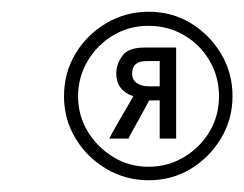

<svg xmlns="http://www.w3.org/2000/svg" viewBox="-20 -732 416 327"><path d="M233 -425Q194 -425 161 -444.5Q128 -464 108.5 -496.5Q89 -529 89 -568Q89 -608 108.5 -640.5Q128 -673 161 -692.5Q194 -712 233 -712Q273 -712 305 -692.5Q337 -673 356.5 -640.5Q376 -608 376 -568Q376 -529 356.5 -496.5Q337 -464 305 -444.5Q273 -425 233 -425ZM166 -496Q167 -498 173 -509Q179 -520 187 -533.5Q195 -547 201 -557.5Q207 -568 207 -568Q178 -578 178 -607Q178 -622 188 -636.5Q198 -651 226 -651H280V-496H252V-561H234Q234 -561 229 -551.5Q224 -542 217 -529.5Q210 -517 204.5 -507Q199 -497 199 -496ZM233 -448Q266 -448 293.5 -464.5Q321 -481 337 -508Q353 -535 353 -568Q353 -601 337 -628.5Q321 -656 293.5 -672Q266 -688 233 -688Q200 -688 173 -672Q146 -656 129.5 -628.5Q113 -601 113 -568Q113 -535 129.5 -508Q146 -481 173 -464.5Q200 -448 233 -448ZM233 -585H252V-628H230Q205 -628 205 -607Q205 -596 213 -590.5Q221 -585 233 -585Z"/></svg>

Font: Rethink Sans SemiBold
Style: Italic
Weight: 600
Italic angle: -10°
Designer: The Rethink Sans project authors (Hans Thiessen). DM Sans designed by Colophon Foundry.
Foundry: Rethink Communications LLC
Version: Version 1.001